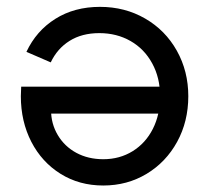

<svg xmlns="http://www.w3.org/2000/svg" viewBox="-20 -538 622 571"><path d="M540 -252Q540 -176.8 506.8 -116.2Q473.6 -55.7 416 -21Q358.4 13.7 287.1 13.7Q215.8 13.7 160.2 -21Q104.5 -55.7 73.2 -116.2Q42 -176.8 42 -252Q42 -261.7 43 -280.3H473.6V-200.2H124L131.8 -210.9Q131.8 -169.9 151.9 -136.2Q171.9 -102.5 207 -83.5Q242.2 -64.5 287.1 -64.5Q335.9 -64.5 374.5 -88.4Q413.1 -112.3 434.6 -154.8Q456.1 -197.3 456.1 -252Q456.1 -306.6 432.6 -349.6Q409.2 -392.6 368.2 -416Q327.1 -439.5 275.4 -439.5Q223.6 -439.5 187 -416.5Q150.4 -393.6 130.9 -352.5L58.6 -383.8Q87.9 -446.3 144.5 -481.9Q201.2 -517.6 277.3 -517.6Q351.6 -517.6 411.6 -482.9Q471.7 -448.2 505.9 -387.2Q540 -326.2 540 -252Z"/></svg>

Font: Wanted Sans Std Variable
Style: Regular
Weight: 400
Designer: Original Design by Kil Hyung-jin and Kang Hanbin, Wanted Lab, Inc;
Foundry: Wanted Lab, Inc.
Version: Version 1.003;Glyphs 3.2 (3227)